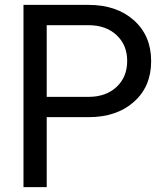

<svg xmlns="http://www.w3.org/2000/svg" viewBox="-20 -765 679 785"><path d="M76 0V-745H342Q457 -745 527.5 -682Q598 -619 598 -515Q598 -411 527.5 -348.5Q457 -286 342 -286H171V0ZM171 -369H342Q413 -369 456.5 -409.5Q500 -450 500 -516Q500 -581 456.5 -621.5Q413 -662 342 -662H171Z"/></svg>

Font: Plus Jakarta Display
Style: Regular
Weight: 400
Designer: Gumpita Rahayu
Foundry: Tokotype Studio
Version: Version 1.000;hotconv 1.0.109;makeotfexe 2.5.65596